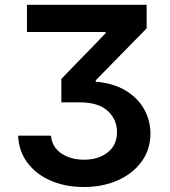

<svg xmlns="http://www.w3.org/2000/svg" viewBox="-20 -565 687 777"><path d="M53.3 -16H186.4Q190.3 30.2 228.2 55.8Q266 81.3 320.3 81.3Q378.2 81.3 415.8 51.8Q453.5 22.4 453.5 -31.2Q453.5 -81 416.2 -115.9Q378.9 -150.9 300.4 -150.9H228.3V-245.7L407.3 -430.4V-435.4H89.1V-545.5H573.5V-450.3L367.5 -240.1V-234.4Q439.6 -228.3 489 -198.2Q538.4 -168 563.6 -122.5Q588.8 -77.1 588.8 -24.5Q588.8 39.1 553.8 87.9Q518.8 136.7 457.9 164.2Q397 191.8 319.2 191.8Q244.7 191.8 185.5 166.2Q126.4 140.6 91.3 93.9Q56.1 47.2 53.3 -16Z"/></svg>

Font: Inter UI Semi Bold
Style: Regular
Weight: 600
Designer: Rasmus Andersson
Foundry: rsms
Version: 3.2;8d6f07862